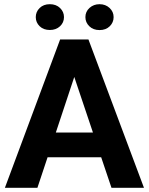

<svg xmlns="http://www.w3.org/2000/svg" viewBox="-20 -900 713 920"><path d="M3.4 0ZM464.8 -146.5H208L159.2 0H3.4L268.1 -710.9H403.8L669.9 0H514.2ZM247.6 -265.1H425.3L335.9 -531.2ZM286.6 -817.9Q286.6 -792 267.6 -774.2Q248.5 -756.3 218.8 -756.3Q188.5 -756.3 169.9 -774.4Q151.4 -792.5 151.4 -817.9Q151.4 -843.3 169.9 -861.6Q188.5 -879.9 218.8 -879.9Q249 -879.9 267.8 -861.6Q286.6 -843.3 286.6 -817.9ZM389.2 -817.9Q389.2 -844.2 408.9 -862.1Q428.7 -879.9 457 -879.9Q485.8 -879.9 505.1 -861.8Q524.4 -843.8 524.4 -817.9Q524.4 -792.5 505.9 -774.2Q487.3 -755.9 457 -755.9Q426.8 -755.9 408 -774.2Q389.2 -792.5 389.2 -817.9Z"/></svg>

Font: Roboto-o
Style: o-Bold
Weight: 700
Designer: Google
Version: Version 2.134; 2016; ttfautohint (v1.6)